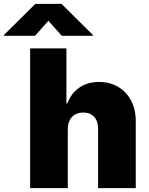

<svg xmlns="http://www.w3.org/2000/svg" viewBox="-107 -979 773 999"><path d="M238.6 -727.3V-441.8H244.3Q253.6 -468 269.2 -488.5Q284.8 -508.9 305.8 -523.3Q326.7 -537.6 352.8 -545.1Q378.9 -552.6 409.1 -552.6Q452.4 -552.6 487.6 -537.3Q522.7 -522 547.8 -494.9Q572.8 -467.7 586.3 -430.2Q599.8 -392.8 599.4 -348V0H403.4V-306.8Q403.8 -347.7 383.3 -370.6Q362.9 -393.5 325.3 -393.5Q307.5 -393.5 292.8 -387.6Q278.1 -381.7 267.6 -370.6Q257.1 -359.4 251.4 -343.2Q245.7 -327.1 245.7 -306.8V0H49.7V-727.3ZM-86.6 -792.6V-796.9L76.7 -958.8H213.1L376.4 -796.9V-792.6H214.5L144.9 -870.7L75.3 -792.6Z"/></svg>

Font: Inter P Black
Style: Regular
Weight: 900
Designer: Rasmus Andersson
Foundry: rsms
Version: Version 3.018;git-588b23468